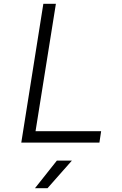

<svg xmlns="http://www.w3.org/2000/svg" viewBox="-20 -750 640 1010"><path d="M92 0H503L512 -60H167L274 -730H208ZM164 240H230L358 95H279Z"/></svg>

Font: JetBrains Mono ExtraLight
Style: Italic
Weight: 240
Italic angle: -9°
Monospace: yes
Designer: Philipp Nurullin, Konstantin Bulenkov
Foundry: JetBrains
Version: Version 2.305